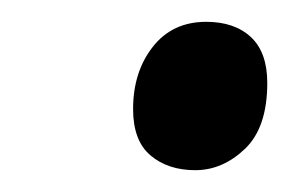

<svg xmlns="http://www.w3.org/2000/svg" viewBox="-20 -556 281 176"><path d="M159 -400Q134 -400 118 -413.5Q102 -427 102 -456Q102 -490 120 -513Q138 -536 169 -536Q195 -536 210 -522Q225 -508 225 -480Q225 -439 204.5 -419.5Q184 -400 159 -400Z"/></svg>

Font: Noto Serif Display ExtraCondensed SemiBold
Style: Italic
Weight: 600
Width: 2
Italic angle: -12°
Designer: Monotype Design Team
Foundry: Monotype Imaging Inc.
Version: Version 2.009